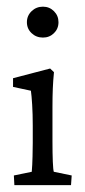

<svg xmlns="http://www.w3.org/2000/svg" viewBox="-20 -541 248 561"><path d="M22 0 20.5 -28.3 72.8 -39.1Q73.2 -43 74.2 -59.6Q75.2 -76.2 75.7 -123V-174.3Q75.7 -207.5 74 -234.9Q72.3 -262.2 70.3 -275.9L18.1 -287.1V-312.5L126.5 -340.8L137.7 -330.1Q135.3 -306.2 134.3 -282.7Q133.3 -259.3 133.3 -228V-128.9Q133.3 -92.3 134.3 -68.6Q135.3 -44.9 137.2 -39.1L189.5 -28.3L187.5 0ZM105.5 -431.2Q85.9 -431.2 72.3 -444.1Q58.6 -457 58.6 -476.1Q58.6 -495.1 72.3 -508.3Q85.9 -521.5 105.5 -521.5Q124.5 -521.5 137.7 -508.3Q150.9 -495.1 150.9 -476.1Q150.9 -457 137.7 -444.1Q124.5 -431.2 105.5 -431.2Z"/></svg>

Font: Lateef Light
Style: Regular
Weight: 300
Designer: SIL International
Foundry: SIL International
Version: Version 4.200